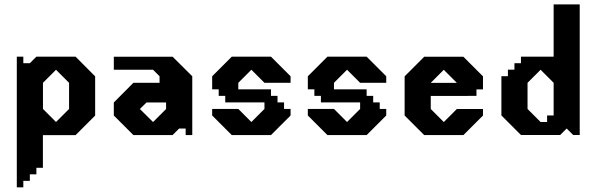

<svg xmlns="http://www.w3.org/2000/svg" viewBox="-20 -603 2662 857"><path d="M317.4 -350H142.4L113.2 -320.9H84.1V-350H55V233.3H84.1V204.2H113.2V175.1H142.4V146H171.5V0.2H317.3L404.7 -87.2V-262.2ZM288.3 -116.7 230 -58.4 171.8 -116.7V-233.3L230 -291.5L288.3 -233.3Z M750.4 -349.9H488V-291.6H663.1L692.2 -262.5V-233.4H575.3L488 -145.6V-87.4L575.3 -0.1H750.4L779.5 -29.2H808.7V-0.1H838.2V-262.5ZM721.3 -116.5 663.1 -58.3 604.4 -116.5 633.9 -145.6H721.3Z M1102 -291.7 1160.4 -233.4H1277V-262.5L1189.5 -350H1014.5L927 -262.5V-204.2H956.2V-175H985.4V-145.9H1160.4V-116.7L1102 -58.4L1043.7 -116.7H927V-87.5L1014.5 0H1189.5L1277 -87.5V-116.7H1247.9V-145.9H1218.7V-175H1189.5V-204.2H1043.7V-233.4Z M1529 -291.7 1587.4 -233.4H1704V-262.5L1616.5 -350H1441.5L1354 -262.5V-204.2H1383.2V-175H1412.4V-145.9H1587.4V-116.7L1529 -58.4L1470.7 -116.7H1354V-87.5L1441.5 0H1616.5L1704 -87.5V-116.7H1674.9V-145.9H1645.7V-175H1616.5V-204.2H1470.7V-233.4Z M2106.7 -175V-204.1H2135.8V-262.3L2048.4 -349.7H1873.4L1786.1 -262.3V-87.3L1873.4 0H2048.4L2135.8 -87.3V-116.5H2019.1L1960.9 -58.2L1902.7 -116.5V-174.7ZM1960.8 -291.5 2019 -233.2H1902.6Z M2451.2 -583.5V-350.1H2305.3V-321H2276.2V-291.9H2247.1V-262.8H2218V-87.8L2305.3 -0.4H2480.3L2509.4 -29.5L2538.5 -0.4H2567.6V-583.5ZM2451.2 -87.6H2422V-58.5H2392.9L2334.7 -116.7V-233.4L2392.9 -291.6L2451.2 -233.4Z"/></svg>

Font: Stepalange Short
Style: Regular
Weight: 400
Designer: Szymon Furjan
Version: Version 1.001;Fontself Maker 3.5.8